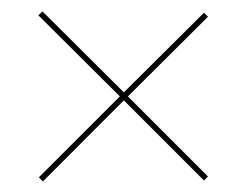

<svg xmlns="http://www.w3.org/2000/svg" viewBox="-20 -389 444 346"><path d="M57.3 -62.1 50 -69.4 196 -215.3 49.2 -361.3 56.5 -368.5 203.2 -222.6 347.6 -366.1 354.8 -358.9 210.5 -215.3 354.8 -71 347.6 -63.7 203.2 -208.1Z"/></svg>

Font: Playfair 144pt SemiCondensed SemiBold
Style: Regular
Weight: 600
Width: 4
Designer: Claus Eggers Sørensen
Foundry: Claus Eggers Sørensen
Version: Version 2.203